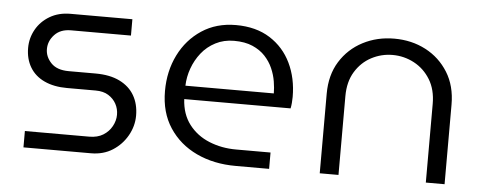

<svg xmlns="http://www.w3.org/2000/svg" viewBox="-41 -618 1797 714"><g transform="rotate(5 857.5 -261.5)"><path d="M66 0V-61H306Q337 -61 358 -74Q379 -87 390.5 -108Q402 -129 402 -151Q402 -173 392 -191.5Q382 -210 363 -222Q344 -234 315 -234H208Q159 -234 123.5 -250.5Q88 -267 69.5 -298Q51 -329 51 -370Q51 -407 69 -439Q87 -471 120 -490.5Q153 -510 197 -510H428V-449H204Q165 -449 143 -425.5Q121 -402 121 -372Q121 -343 143 -320Q165 -297 209 -297H309Q363 -297 399.5 -279Q436 -261 454.5 -229Q473 -197 473 -154Q473 -115 453 -79.5Q433 -44 398.5 -22Q364 0 318 0Z M858 0Q776 0 711.5 -30.5Q647 -61 609.5 -118Q572 -175 572 -255Q572 -329 602 -389.5Q632 -450 686.5 -486Q741 -522 814 -522Q889 -522 941 -489Q993 -456 1020 -400Q1047 -344 1047 -274Q1047 -264 1046 -252Q1045 -240 1043 -231H646Q649 -175 678 -137Q707 -99 753.5 -80Q800 -61 854 -61H983V0ZM646 -281H976Q976 -301 972 -325.5Q968 -350 957.5 -374Q947 -398 928.5 -418Q910 -438 881.5 -450.5Q853 -463 812 -463Q774 -463 743 -447Q712 -431 691 -404.5Q670 -378 658.5 -346Q647 -314 646 -281Z M1172 0V-297Q1172 -367 1203.5 -417.5Q1235 -468 1288 -495.5Q1341 -523 1405 -523Q1470 -523 1522.5 -495.5Q1575 -468 1606.5 -417.5Q1638 -367 1638 -297V0H1568V-294Q1568 -347 1545 -384.5Q1522 -422 1484.5 -442Q1447 -462 1404 -462Q1362 -462 1325 -442.5Q1288 -423 1265 -385.5Q1242 -348 1242 -294V0Z"/></g></svg>

Font: MuseoModerno Thin Light
Style: Regular
Weight: 300
Version: Version 1.003